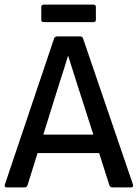

<svg xmlns="http://www.w3.org/2000/svg" viewBox="-20 -813 598 833"><path d="M170 -717H385C392 -717 396 -721 396 -727V-783C396 -789 392 -793 385 -793H170C163 -793 159 -789 159 -783V-727C159 -721 163 -717 170 -717ZM9 0H86C92 0 97 -3 99 -8L143 -149H410L455 -8C457 -3 462 0 467 0H548C556 0 559 -4 557 -12L340 -647C338 -653 333 -655 327 -655H228C222 -655 217 -652 215 -647L1 -12C-1 -4 2 0 9 0ZM237 -450C250 -490 263 -530 275 -570H276C289 -529 302 -488 315 -447L385 -229H168Z"/></svg>

Font: Sofia Sans Cond SemiBold
Style: Regular
Weight: 600
Width: 3
Designer: Botio Nikoltchev, Ani Petrova
Foundry: lettersoup
Version: Version 4.100